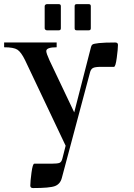

<svg xmlns="http://www.w3.org/2000/svg" viewBox="-30 -908 655 939"><path d="M344.7 -759.8H404.3C410.8 -759.8 414.1 -763 414.1 -769.5V-877.9C414.1 -884.4 410.8 -887.7 404.3 -887.7H344.7C338.2 -887.7 335 -884.4 335 -877.9V-769.5C335 -763 338.2 -759.8 344.7 -759.8ZM199.2 -759.8H257.8C264.3 -759.8 267.6 -763 267.6 -769.5V-877.9C267.6 -884.4 264.3 -887.7 257.8 -887.7H199.2C196.6 -887.7 194.2 -886.7 191.9 -884.8C189.6 -882.8 188.5 -880.5 188.5 -877.9V-769.5C188.5 -766.9 189.6 -764.6 191.9 -762.7C194.2 -760.7 196.6 -759.8 199.2 -759.8ZM272.5 -38.1 410.2 -553.7C412.8 -564.1 417.5 -571.3 424.3 -575.2C431.2 -579.1 444.3 -581.1 463.9 -581.1H527.3C532.6 -581.1 537.1 -595.7 541 -625C544.9 -654.3 546.9 -675.5 546.9 -688.5C546.9 -696.3 542.3 -700.2 533.2 -700.2C498 -700.2 471.7 -699.2 454.1 -697.3C436.5 -695.3 425.9 -693 422.4 -690.4C418.8 -687.8 416.3 -683.6 415 -677.7L333 -358.4L211.9 -613.3C201.5 -636.1 196.3 -651 196.3 -658.2C196.3 -670.6 213.2 -676.8 247.1 -676.8V-700.2H-9.8V-676.8C21.5 -676.8 43.1 -672.9 55.2 -665C67.2 -657.2 79.8 -640 92.8 -613.3L291 -195.3L275.4 -133.8C272.8 -122.1 268.2 -114.7 261.7 -111.8C255.2 -108.9 241.5 -107.4 220.7 -107.4H137.7C132.5 -107.4 127.9 -92.8 124 -63.5C120.1 -34.2 118.2 -13 118.2 0C118.2 7.8 122.7 11.7 131.8 11.7C185.9 11.7 221.5 8.5 238.8 2C256 -4.6 267.3 -17.9 272.5 -38.1Z"/></svg>

Font: TriodPostnaja
Style: Medium
Weight: 500
Version: 20110805; ttfautohint (v0.96) -l 8 -r 50 -G 200 -x 14 -w "G"